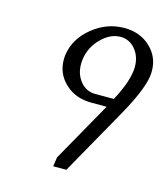

<svg xmlns="http://www.w3.org/2000/svg" viewBox="-84 -579 566 647"><g transform="rotate(15 199.0 -256.0)"><path d="M101.6 -356.4Q101.6 -365.7 103 -376Q112.3 -432.6 161.9 -472.4Q211.4 -512.2 272 -512.2Q326.7 -512.2 362.5 -478.8Q398.4 -445.3 398.4 -396Q398.4 -386.2 397 -376Q388.7 -324.2 335 -229L206.1 0H160.2L165 -32.2L282.2 -240.2H229Q173.8 -240.2 137.7 -273.7Q101.6 -307.1 101.6 -356.4ZM161.6 -357.4Q161.6 -321.3 182.1 -296.6Q202.6 -272 233.9 -272H298.8Q331.5 -332.5 337.9 -376Q339.4 -385.3 339.4 -394.5Q339.4 -430.7 318.8 -455.3Q298.3 -480 267.1 -480Q231.9 -480 200.7 -449Q169.4 -418 163.1 -376Q161.6 -366.2 161.6 -357.4Z"/></g></svg>

Font: Gawaa
Style: Italic
Weight: 400
Designer: T. Christopher White
Version: Version 1.0